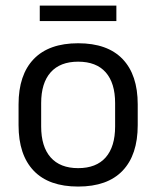

<svg xmlns="http://www.w3.org/2000/svg" viewBox="-20 -656 560 688"><path d="M260 12.5Q155 12.5 100.8 -44.2Q46.5 -101 46.5 -207.5V-282Q46.5 -388 101 -444.5Q155.5 -501 260 -501Q365 -501 419.2 -444.5Q473.5 -388 473.5 -282V-207.5Q473.5 -101 419.2 -44.2Q365 12.5 260 12.5ZM260 -53.5Q325 -53.5 358.8 -92Q392.5 -130.5 392.5 -203V-286.5Q392.5 -358.5 358.8 -396.8Q325 -435 260 -435Q195.5 -435 161.5 -396.8Q127.5 -358.5 127.5 -286.5V-203Q127.5 -130.5 161.5 -92Q195.5 -53.5 260 -53.5ZM122.5 -580.5V-636H397V-580.5Z"/></svg>

Font: Anek Latin
Style: Regular
Weight: 400
Designer: Yesha Goshar
Foundry: Ek Type
Version: Version 1.003